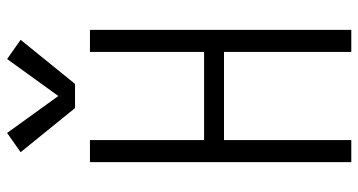

<svg xmlns="http://www.w3.org/2000/svg" viewBox="-254 -754 1008 540"><g transform="rotate(-90 250.0 -484.0)"><path d="M64 0V-735H126V-414H374V-735H436V0H374V-358H126V0ZM216 -777 92 -930 146 -968 250 -824 354 -968 408 -930 284 -777Z"/></g></svg>

Font: Iosevka SS01 Light
Style: Regular
Weight: 300
Monospace: yes
Designer: Belleve Invis
Foundry: Belleve Invis
Version: 2.3.3; ttfautohint (v1.8.3)